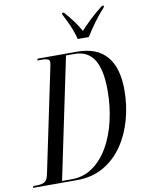

<svg xmlns="http://www.w3.org/2000/svg" viewBox="-128 -1014 821 1084"><g transform="rotate(-10 282.0 -472.0)"><path d="M-28 0 -25 -10H-5Q22 -10 38.5 -18.5Q55 -27 62 -59L186 -652Q188 -663 189.5 -670Q191 -677 191 -682Q191 -695 179.5 -699.5Q168 -704 147 -704H121L124 -714H350Q463 -714 519.5 -648.5Q576 -583 576 -455Q576 -368 553.5 -286.5Q531 -205 487 -140.5Q443 -76 377 -38Q311 0 224 0ZM196 -10Q263 -10 316 -47Q369 -84 406 -148Q443 -212 462.5 -295Q482 -378 482 -471Q482 -587 446 -645.5Q410 -704 332 -704H285L140 -10ZM366 -784Q361 -808 350 -836.5Q339 -865 326.5 -891.5Q314 -918 304 -936L305 -944H315Q347 -908 367 -880.5Q387 -853 403 -824Q426 -849 457.5 -879.5Q489 -910 533 -944H544L543 -936Q507 -896 479.5 -858Q452 -820 430 -784Z"/></g></svg>

Font: Noto Serif Display ExtraCondensed
Style: Italic
Weight: 400
Width: 2
Italic angle: -12°
Designer: Monotype Design Team
Foundry: Monotype Imaging Inc.
Version: Version 2.009